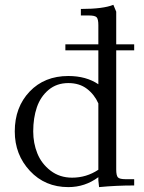

<svg xmlns="http://www.w3.org/2000/svg" viewBox="-20 -766 593 793"><path d="M41 -223.1Q41 -323.2 102.3 -387.7Q163.6 -452.1 262.2 -452.1Q335.9 -452.1 386.2 -418V-558.1H250V-583H386.2V-662.1Q386.2 -687 379.2 -694.6Q372.1 -702.1 347.2 -702.1H314V-729Q406.2 -729 448.2 -746.1L460 -717.8V-583H534.2V-558.1H460V-65.9Q460 -41 467 -33.4Q474.1 -25.9 499 -25.9H534.2V0Q459 0 389.2 6.8L386.2 -21V-34.2Q331.1 6.8 262.2 6.8Q166 6.8 103.5 -60.3Q41 -127.4 41 -223.1ZM117.2 -223.1Q117.2 -174.8 134.3 -132.3Q151.4 -89.8 189 -61Q226.6 -32.2 277.8 -32.2Q336.9 -32.2 386.2 -64.9V-338.9Q370.1 -375.5 339.1 -399.2Q308.1 -422.9 262.2 -422.9Q214.4 -422.9 180.9 -395Q147.5 -367.2 132.3 -323Q117.2 -278.8 117.2 -223.1Z"/></svg>

Font: Dihjauti
Style: Regular
Weight: 400
Designer: T. Christopher White
Version: Version 3.0.0